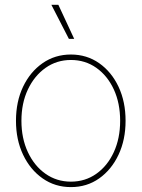

<svg xmlns="http://www.w3.org/2000/svg" viewBox="-20 -762 584 792"><path d="M272.5 9.8Q207 9.8 155.8 -26.1Q104.5 -62 75.2 -123.8Q45.9 -185.5 45.9 -263.7Q45.9 -342.8 75.2 -404.3Q104.5 -465.8 155.8 -501.5Q207 -537.1 272.5 -537.1Q337.9 -537.1 388.9 -501.5Q439.9 -465.8 469 -404.1Q498 -342.3 498 -263.7Q498 -185.5 469 -123.8Q439.9 -62 389.2 -26.1Q338.4 9.8 272.5 9.8ZM272.5 -12.7Q331.5 -12.7 377.4 -45.2Q423.3 -77.6 449.5 -134.5Q475.6 -191.4 475.6 -263.7Q475.6 -336.4 449.5 -393.1Q423.3 -449.7 377.4 -482.2Q331.5 -514.6 272.5 -514.6Q213.9 -514.6 167.7 -481.9Q121.6 -449.2 95 -392.8Q68.4 -336.4 68.4 -263.7Q68.4 -191.4 95 -134.5Q121.6 -77.6 167.7 -45.2Q213.9 -12.7 272.5 -12.7ZM264.2 -601.6 191.9 -742.2H220.7L286.1 -601.6Z"/></svg>

Font: Inter 24pt Thin
Style: Regular
Weight: 250
Designer: Rasmus Andersson
Foundry: rsms
Version: Version 4.001;git-66647c0bb